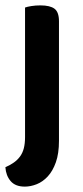

<svg xmlns="http://www.w3.org/2000/svg" viewBox="-21 -500 307 713"><path d="M-1 121Q17 113 30.5 103.5Q44 94 53.5 81Q63 68 67.5 50.5Q72 33 72 9V-472Q80 -475 95.5 -477.5Q111 -480 129 -480Q165 -480 181.5 -467.5Q198 -455 198 -421V23Q198 70 186.5 102.5Q175 135 156.5 155Q138 175 115.5 184Q93 193 71 193Q36 193 18.5 172.5Q1 152 -1 121Z"/></svg>

Font: Baloo Tammudu 2 SemiBold
Style: Regular
Weight: 600
Designer: Maithili Shingre, Omkar Shende and Ek Type
Foundry: Ek Type
Version: Version 1.640;hotconv 1.0.111;makeotfexe 2.5.65597; ttfautoh